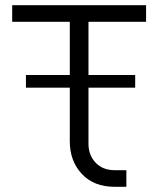

<svg xmlns="http://www.w3.org/2000/svg" viewBox="-20 -720 610 740"><path d="M422 0Q342 0 295.5 -49.5Q249 -99 249 -176V-382H80V-431H249V-636H27V-700H543V-636H321V-431H501V-382H321V-166Q321 -122 348.5 -93Q376 -64 423 -64H467V0Z"/></svg>

Font: MuseoModerno Light
Style: Regular
Weight: 300
Designer: Pablo Cosgaya, Héctor Gatti, Marcela Romero, and the Authors of The MuseoModerno Project.
Foundry: Omnibus-Type Team
Version: Version 1.001